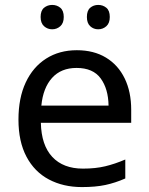

<svg xmlns="http://www.w3.org/2000/svg" viewBox="-20 -750 604 780"><path d="M292 -546Q361 -546 410.5 -516Q460 -486 486.5 -431.5Q513 -377 513 -304V-251H146Q148 -160 192.5 -112.5Q237 -65 317 -65Q368 -65 407.5 -74.5Q447 -84 489 -102V-25Q448 -7 408 1.5Q368 10 313 10Q237 10 178.5 -21Q120 -52 87.5 -113.5Q55 -175 55 -264Q55 -352 84.5 -415Q114 -478 167.5 -512Q221 -546 292 -546ZM291 -474Q228 -474 191.5 -433.5Q155 -393 148 -321H421Q420 -389 389 -431.5Q358 -474 291 -474ZM145 -681Q145 -707 159 -718.5Q173 -730 192 -730Q211 -730 225 -718.5Q239 -707 239 -681Q239 -656 225 -643.5Q211 -631 192 -631Q173 -631 159 -643.5Q145 -656 145 -681ZM333 -681Q333 -707 346.5 -718.5Q360 -730 379 -730Q398 -730 412 -718.5Q426 -707 426 -681Q426 -656 412 -643.5Q398 -631 379 -631Q360 -631 346.5 -643.5Q333 -656 333 -681Z"/></svg>

Font: Noto Sans Hanifi Rohingya
Style: Regular
Weight: 400
Designer: Monotype Design Team and DaltonMaag
Foundry: Google LLC
Version: Version 2.101